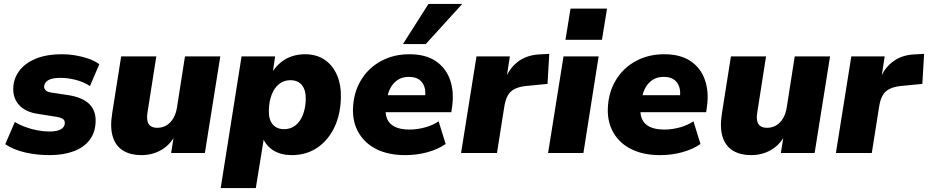

<svg xmlns="http://www.w3.org/2000/svg" viewBox="-20 -784 4756 984"><path d="M234 11Q167 11 107.5 -3Q48 -17 7 -45L56 -159Q80 -144 110 -133Q140 -122 172 -116Q204 -110 233 -110Q274 -110 293 -122Q312 -134 312 -152Q313 -166 303.5 -173.5Q294 -181 271 -185L177 -200Q112 -209 79 -244.5Q46 -280 48 -333Q49 -379 77 -418.5Q105 -458 160.5 -482Q216 -506 299 -506Q331 -506 365 -500.5Q399 -495 431.5 -484Q464 -473 489 -455L441 -343Q407 -365 367 -375Q327 -385 289 -385Q246 -385 226.5 -372.5Q207 -360 206 -341Q206 -330 214 -321.5Q222 -313 241 -310L333 -296Q405 -284 438.5 -250Q472 -216 470 -161Q469 -106 439.5 -67Q410 -28 357 -8.5Q304 11 234 11Z M704 11Q650 11 612 -11.5Q574 -34 558.5 -82Q543 -130 555 -204L601 -495H781L736 -208Q732 -183 735.5 -165Q739 -147 752 -138Q765 -129 786 -129Q812 -129 833 -141.5Q854 -154 868 -177.5Q882 -201 887 -233L928 -495H1109L1030 0H857L871 -88H876Q850 -40 805 -14.5Q760 11 704 11Z M1111 180 1218 -495H1390L1378 -414H1375Q1394 -444 1420 -465Q1446 -486 1477.5 -496Q1509 -506 1543 -506Q1602 -506 1643.5 -478Q1685 -450 1707 -399.5Q1729 -349 1727 -282Q1725 -197 1693.5 -131Q1662 -65 1606 -27Q1550 11 1475 11Q1421 11 1382 -12.5Q1343 -36 1326 -80L1333 -79L1291 180ZM1436 -122Q1470 -122 1494.5 -141.5Q1519 -161 1532.5 -196Q1546 -231 1547 -275Q1548 -322 1527.5 -347.5Q1507 -373 1468 -373Q1435 -373 1410.5 -353.5Q1386 -334 1372.5 -299.5Q1359 -265 1358 -220Q1356 -173 1377 -147.5Q1398 -122 1436 -122Z M2057 11Q1972 11 1911.5 -18.5Q1851 -48 1819 -102Q1787 -156 1789 -227Q1792 -310 1830 -373Q1868 -436 1932.5 -471Q1997 -506 2078 -506Q2161 -506 2213 -471Q2265 -436 2286.5 -375Q2308 -314 2297 -237L2293 -209H1934L1947 -296H2173L2158 -283Q2163 -315 2155 -339Q2147 -363 2127.5 -376.5Q2108 -390 2075 -390Q2043 -390 2020 -375.5Q1997 -361 1983 -336.5Q1969 -312 1964 -281L1958 -245Q1952 -204 1963.5 -176Q1975 -148 2004 -134Q2033 -120 2078 -120Q2118 -120 2158 -131Q2198 -142 2228 -162L2264 -46Q2225 -19 2171 -4Q2117 11 2057 11ZM2045 -558 2176 -764H2349L2162 -558Z M2343 0 2422 -495H2593L2574 -371H2567Q2586 -429 2631 -465Q2676 -501 2741 -505L2795 -508L2786 -354L2673 -343Q2638 -339 2615.5 -327Q2593 -315 2581 -292Q2569 -269 2564 -234L2527 0Z M2878 -580 2904 -740H3091L3065 -580ZM2789 0 2868 -495H3048L2970 0Z M3363 11Q3278 11 3217.5 -18.5Q3157 -48 3125 -102Q3093 -156 3095 -227Q3098 -310 3136 -373Q3174 -436 3238.5 -471Q3303 -506 3384 -506Q3467 -506 3519 -471Q3571 -436 3592.5 -375Q3614 -314 3603 -237L3599 -209H3240L3253 -296H3479L3464 -283Q3469 -315 3461 -339Q3453 -363 3433.5 -376.5Q3414 -390 3381 -390Q3349 -390 3326 -375.5Q3303 -361 3289 -336.5Q3275 -312 3270 -281L3264 -245Q3258 -204 3269.5 -176Q3281 -148 3310 -134Q3339 -120 3384 -120Q3424 -120 3464 -131Q3504 -142 3534 -162L3570 -46Q3531 -19 3477 -4Q3423 11 3363 11Z M3829 11Q3775 11 3737 -11.5Q3699 -34 3683.5 -82Q3668 -130 3680 -204L3726 -495H3906L3861 -208Q3857 -183 3860.5 -165Q3864 -147 3877 -138Q3890 -129 3911 -129Q3937 -129 3958 -141.5Q3979 -154 3993 -177.5Q4007 -201 4012 -233L4053 -495H4234L4155 0H3982L3996 -88H4001Q3975 -40 3930 -14.5Q3885 11 3829 11Z M4264 0 4343 -495H4514L4495 -371H4488Q4507 -429 4552 -465Q4597 -501 4662 -505L4716 -508L4707 -354L4594 -343Q4559 -339 4536.5 -327Q4514 -315 4502 -292Q4490 -269 4485 -234L4448 0Z"/></svg>

Font: Nunito Sans 11pt Black
Style: Italic
Weight: 900
Italic angle: -9°
Version: Version 3.101;gftools[0.9.27]